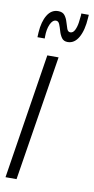

<svg xmlns="http://www.w3.org/2000/svg" viewBox="-87 -769 396 806"><g transform="rotate(10 111.0 -366.0)"><path d="M45 0H-2L82 -534H130ZM28 -602Q28 -608 28.5 -613Q29 -618 29 -623Q32 -669 49 -697Q66 -725 95 -725Q114 -725 123 -713.5Q132 -702 136.5 -686Q141 -670 145.5 -658Q150 -646 160 -646Q172 -646 179 -660.5Q186 -675 188.5 -693.5Q191 -712 192 -724Q192 -725 192 -727.5Q192 -730 192 -732H224Q224 -729 223.5 -725.5Q223 -722 223 -718Q220 -666 202.5 -635Q185 -604 156 -604Q139 -604 130.5 -616Q122 -628 117.5 -644Q113 -660 108 -672Q103 -684 93 -684Q78 -684 68.5 -662.5Q59 -641 59 -611V-602Z"/></g></svg>

Font: Georama ExtraCondensed Light
Style: Italic
Weight: 300
Width: 2
Italic angle: -9°
Designer: Jean-Baptiste Levee
Foundry: Production Type
Version: Version 1.000